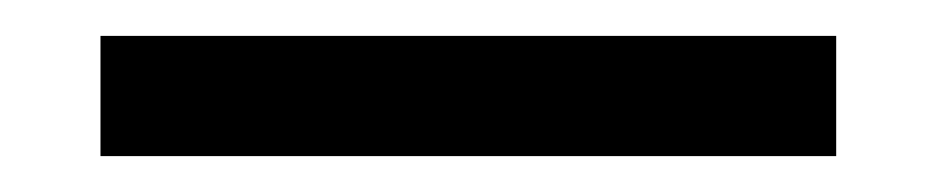

<svg xmlns="http://www.w3.org/2000/svg" viewBox="-20 -761 522 107"><path d="M446 -674V-741H36V-674Z"/></svg>

Font: Bounded Light
Style: Regular
Weight: 300
Designer: Vlad Churkin
Version: Version 3.0